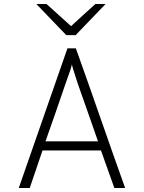

<svg xmlns="http://www.w3.org/2000/svg" viewBox="-20 -942 720 962"><path d="M553 0Q536 -48 519.5 -94Q503 -140 486 -188H193Q177 -140 161 -94Q145 -48 129 0H74Q135 -176 196 -350Q257 -524 318 -700H360Q423 -524 483.5 -350Q544 -176 607 0ZM471 -234Q445 -307 420.5 -378.5Q396 -450 370 -522Q367 -531 363 -543.5Q359 -556 354.5 -570Q350 -584 346 -597Q342 -610 340 -619Q337 -604 331 -587Q325 -570 319.5 -554.5Q314 -539 310 -527.5Q306 -516 305 -513Q281 -443 257 -373.5Q233 -304 208 -234ZM359 -766H312L162 -922H213L336 -811Q366 -839 396.5 -866.5Q427 -894 458 -922H509Z"/></svg>

Font: Transpass ExtraLight
Style: Regular
Weight: 200
Designer: Delve Withrington
Foundry: Delve Fonts
Version: Version 1.001;December 18, 2019;FontCreator 12.0.0.2547 64-b